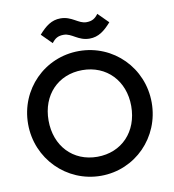

<svg xmlns="http://www.w3.org/2000/svg" viewBox="-97 -996 988 1091"><g transform="rotate(-10 397.0 -450.5)"><path d="M398 10C596 10 753 -150 753 -350C753 -551 595 -710 396 -710C197 -710 40 -551 40 -351C40 -151 199 10 398 10ZM158 -351C158 -498 256 -600 396 -600C536 -600 635 -497 635 -351C635 -203 537 -100 396 -100C256 -100 158 -203 158 -351ZM199 -839 258 -780C276 -804 293 -816 327 -816C374 -816 403 -769 469 -769C521 -769 556 -797 595 -841L536 -900C518 -876 501 -864 467 -864C421 -864 391 -911 325 -911C273 -911 238 -883 199 -839Z"/></g></svg>

Font: MV Cash Medium
Style: Regular
Weight: 500
Designer: Rodrigo Fuenzalida
Foundry: fragTYPE
Version: Version 1.100;Glyphs 3.1.2 (3151)